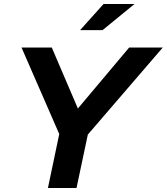

<svg xmlns="http://www.w3.org/2000/svg" viewBox="-20 -937 831 957"><path d="M218.9 0 275.3 -268.8 87.3 -700H238.1L368.2 -396.2L623.7 -700H791.2L417.8 -266.3L361.4 0ZM379.2 -786.8 496.2 -917.1H650.5L491.2 -786.8Z"/></svg>

Font: Red Hat Display
Style: Italic
Weight: 300
Italic angle: -12°
Designer: Pentagram, MCKL
Foundry: Pentagram, MCKL
Version: Version 1.023